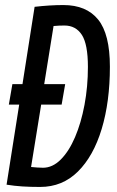

<svg xmlns="http://www.w3.org/2000/svg" viewBox="-20 -730 462 760"><path d="M139 10Q100 10 68.5 8Q37 6 6 1L56 -316H15L29 -397H69L117 -703Q178 -710 231 -710Q322 -710 368.5 -652.5Q415 -595 415 -466Q415 -327 382.5 -219.5Q350 -112 288.5 -51Q227 10 139 10ZM150 -66Q188 -66 220.5 -98.5Q253 -131 277 -187Q301 -243 314.5 -315Q328 -387 328 -465Q328 -555 304 -592Q280 -629 235 -629Q214 -629 192 -627L155 -397H238L224 -316H143L103 -69Q116 -68 126.5 -67Q137 -66 150 -66Z"/></svg>

Font: Georama Condensed Medium
Style: Italic
Weight: 500
Width: 3
Italic angle: -9°
Designer: Jean-Baptiste Levee
Foundry: Production Type
Version: Version 1.000